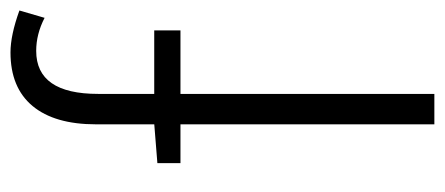

<svg xmlns="http://www.w3.org/2000/svg" viewBox="-261 -587 848 366"><g transform="rotate(-90 163.0 -404.0)"><path d="M246 -808Q279 -808 326 -791L312 -743Q281 -759 249 -759Q167 -759 167 -641V0H109V-645Q109 -724 144 -766Q179 -808 246 -808ZM35 -528 110 -534H288V-484H35Z"/></g></svg>

Font: Merged Yaku Han JP Light
Style: Regular
Weight: 300
Designer: Ryoko NISHIZUKA 西塚涼子 (kana, bopomofo & ideographs); Paul D. Hunt (Latin, Greek & Cyrillic); Sandoll Communications 산돌커뮤니
Foundry: Adobe
Version: Version 2.004